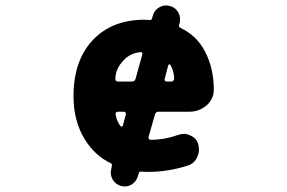

<svg xmlns="http://www.w3.org/2000/svg" viewBox="-20 -631 1040 695"><path d="M418 42Q397.5 36.1 387.7 18.6Q380.9 6.8 380.9 -6.8Q380.9 -12.7 382.8 -19.5L384.8 -30.3Q386.7 -37.1 380.9 -40Q322.3 -68.4 286.1 -127.9Q246.1 -193.4 246.1 -283.2Q246.1 -411.1 315.4 -485.4Q384.8 -559.6 503.9 -559.6Q511.7 -559.6 521.5 -558.6Q528.3 -557.6 530.3 -564.5L533.2 -574.2Q538.1 -593.8 556.6 -604.5Q568.4 -611.3 581.1 -611.3Q587.9 -611.3 594.7 -609.4Q614.3 -604.5 625 -586.9Q631.8 -574.2 631.8 -561.5Q631.8 -555.7 630.9 -548.8L627.9 -540Q627 -533.2 632.8 -530.3Q691.4 -502.9 721.7 -445.3Q753.9 -383.8 753.9 -306.6Q753.9 -274.4 729.5 -251Q702.1 -226.6 665 -226.6H553.7Q543.9 -226.6 541 -216.8L517.6 -134.8Q516.6 -130.9 519 -127.9Q521.5 -125 525.4 -125Q526.4 -125 527.3 -125Q575.2 -125 625 -142.6Q635.7 -146.5 645.5 -146.5Q657.2 -146.5 668.9 -140.6Q690.4 -131.8 697.3 -110.4Q700.2 -99.6 700.2 -89.8Q700.2 -76.2 694.3 -63.5Q684.6 -40 661.1 -32.2Q589.8 -8.8 515.6 -8.8Q502 -8.8 491.2 -9.8Q484.4 -10.7 482.4 -3.9L479.5 5.9Q473.6 26.4 456.1 37.1Q444.3 43.9 431.6 43.9Q424.8 43.9 418 42ZM406.2 -226.6Q402.3 -226.6 399.9 -223.6Q397.5 -220.7 398.4 -216.8Q402.3 -192.4 416 -174.8Q418 -172.9 419.9 -172.9Q420.9 -172.9 420.9 -172.9Q424.8 -173.8 424.8 -176.8L435.5 -216.8Q436.5 -220.7 434.6 -223.6Q432.6 -226.6 428.7 -226.6ZM600.6 -335.9Q605.5 -335.9 607.4 -338.9Q610.4 -341.8 610.4 -345.7Q610.4 -372.1 596.7 -396.5Q595.7 -398.4 592.8 -397.9Q589.8 -397.5 588.9 -394.5L576.2 -345.7Q575.2 -341.8 577.1 -338.9Q579.1 -335.9 583 -335.9ZM458 -335.9Q467.8 -335.9 470.7 -345.7L495.1 -433.6Q496.1 -437.5 494.1 -440.4Q492.2 -442.4 489.3 -442.4Q489.3 -442.4 488.3 -442.4Q451.2 -438.5 427.7 -413.1Q397.5 -381.8 397.5 -344.7Q397.5 -341.8 399.4 -338.9Q402.3 -335.9 406.2 -335.9Z"/></svg>

Font: Rounded-X Mgen+ 2m bold
Style: Bold
Weight: 700
Designer: [Source Han Sans]
Ryoko NISHIZUKA  (kana & ideographs); Paul D. Hunt (Latin, Greek & Cyrillic); Wenlong ZHANG  (bopomofo
Version: Version 1.059.20150602